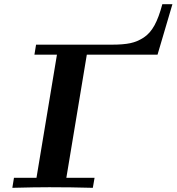

<svg xmlns="http://www.w3.org/2000/svg" viewBox="-20 -900 846 920"><path d="M39.1 0 46.9 -47.9H154.8L252.9 -638.2H145L152.8 -686H517.1Q570.3 -686 604.2 -693.1Q638.2 -700.2 668.7 -720.2Q699.2 -740.2 720.2 -778.6Q741.2 -816.9 757.8 -879.9H806.2L734.9 -638.2H396L297.9 -47.9H433.1L424.8 0Q321.8 -2.9 216.8 -2.9Q146 -2.9 39.1 0Z"/></svg>

Font: CMU Serif Extra
Style: BoldSlanted
Weight: 700
Italic angle: -9.46001°
Version: Version 0.7.0